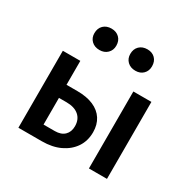

<svg xmlns="http://www.w3.org/2000/svg" viewBox="-142 -763 901 903"><g transform="rotate(30 309.0 -311.5)"><path d="M68 0V-418H163V-72H224Q258 -72 276.5 -90Q295 -108 295 -139Q295 -176 271 -196.5Q247 -217 204 -217H138V-288H222Q273 -288 309 -272.5Q345 -257 364 -227.5Q383 -198 383 -157Q383 -110 359.5 -75Q336 -40 294 -20Q252 0 195 0ZM451 0V-418H549V0ZM215 -507Q188 -507 171.5 -523Q155 -539 155 -564Q155 -591 171.5 -607Q188 -623 215 -623Q241 -623 257.5 -607Q274 -591 274 -564Q274 -539 257.5 -523Q241 -507 215 -507ZM410 -507Q383 -507 366.5 -523Q350 -539 350 -564Q350 -591 366.5 -607Q383 -623 410 -623Q436 -623 452 -607Q468 -591 468 -564Q468 -539 452 -523Q436 -507 410 -507Z"/></g></svg>

Font: Ysabeau SemiBold
Style: Regular
Weight: 600
Designer: Christian Thalmann (Catharsis Fonts)
Version: Version 2.000;gftools[0.9.27.dev2+g8671c4b]